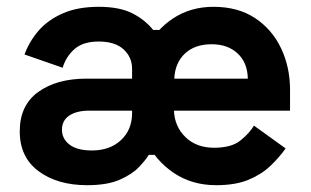

<svg xmlns="http://www.w3.org/2000/svg" viewBox="-20 -530 914 564"><path d="M615 14Q544 14 490.5 -22Q437 -58 407.5 -118.5Q378 -179 378 -252Q378 -325 407.5 -383.5Q437 -442 488.5 -476Q540 -510 607 -510Q679 -510 729 -477Q779 -444 805.5 -388.5Q832 -333 832 -266V-205H491Q493 -158 525 -127Q557 -96 609 -96Q660 -96 686.5 -117.5Q713 -139 726 -161L819 -94Q800 -67 773.5 -42Q747 -17 709 -1.5Q671 14 615 14ZM250 -88Q303 -88 335.5 -118.5Q368 -149 368 -198V-205H243Q205 -205 183.5 -190.5Q162 -176 162 -149Q162 -122 184.5 -105Q207 -88 250 -88ZM236 14Q149 14 93.5 -27Q38 -68 38 -144Q38 -221 92.5 -260Q147 -299 234 -299H368V-328Q368 -362 343 -385Q318 -408 270 -408Q224 -408 199 -386Q174 -364 164 -331L52 -370Q66 -408 93 -439.5Q120 -471 164 -490.5Q208 -510 270 -510Q331 -510 368.5 -491Q406 -472 430 -442H458L436 -260L445 -75H417Q408 -60 388 -39Q368 -18 331.5 -2Q295 14 236 14ZM492 -299H708Q707 -346 678 -373Q649 -400 602 -400Q552 -400 523 -372.5Q494 -345 492 -299Z"/></svg>

Font: Space Grotesk Light
Style: Bold
Weight: 700
Version: Version 2.000